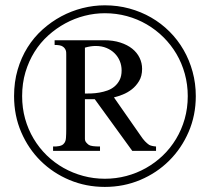

<svg xmlns="http://www.w3.org/2000/svg" viewBox="-20 -698 800 733"><path d="M727.5 -331.1Q727.5 -257.8 700.2 -194.6Q672.9 -131.3 625.7 -84.5Q578.6 -37.6 515.4 -11Q452.1 15.6 380.4 15.6Q308.6 15.6 245.6 -10.7Q182.6 -37.1 135.5 -83.5Q88.4 -129.9 61 -193.4Q33.7 -256.8 33.7 -331.1Q33.7 -385.3 47.4 -431.9Q61 -478.5 85.2 -517.1Q109.4 -555.7 142.6 -585.4Q175.8 -615.2 214.1 -635.7Q252.4 -656.2 294.9 -667Q337.4 -677.7 380.4 -677.7Q429.2 -677.7 473.9 -665.5Q518.6 -653.3 557.1 -631.1Q595.7 -608.9 627.2 -577.4Q658.7 -545.9 680.9 -507.3Q703.1 -468.8 715.3 -424.1Q727.5 -379.4 727.5 -331.1ZM696.8 -331.1Q696.8 -375.5 685.5 -416.3Q674.3 -457 653.6 -492.2Q632.8 -527.3 604 -555.9Q575.2 -584.5 540 -605Q504.9 -625.5 464.4 -636.5Q423.8 -647.5 380.4 -647.5Q341.3 -647.5 303 -637.7Q264.6 -627.9 229.5 -608.9Q194.3 -589.8 164.1 -562.5Q133.8 -535.2 111.8 -500Q89.8 -464.8 77.1 -422.4Q64.5 -379.9 64.5 -331.1Q64.5 -285.6 75.9 -244.6Q87.4 -203.6 108.4 -168.5Q129.4 -133.3 158.4 -105Q187.5 -76.7 222.7 -56.9Q257.8 -37.1 297.6 -26.4Q337.4 -15.6 380.4 -15.6Q422.4 -15.6 462.2 -26.1Q502 -36.6 537.1 -56.4Q572.3 -76.2 601.6 -104.2Q630.9 -132.3 652.1 -167.5Q673.3 -202.6 685.1 -243.9Q696.8 -285.2 696.8 -331.1ZM484.9 -122.1 341.8 -319.3H304.2V-168.5Q304.2 -160.2 308.8 -154.5Q313.5 -148.9 318.8 -145Q323.7 -141.6 335 -140.1Q346.2 -138.7 361.8 -138.7V-122.1H182.6V-138.7Q188.5 -138.7 194.6 -138.9Q200.7 -139.2 206.3 -140.4Q211.9 -141.6 216.8 -144Q221.7 -146.5 225.1 -151.4Q231 -158.2 231.9 -172.4Q232.9 -186.5 232.9 -205.1V-489.3Q232.9 -500.5 231.9 -503.4Q230.5 -508.3 227.5 -512.7Q224.6 -517.1 219.2 -520.5Q210.9 -526.4 188.5 -526.4V-544.4H377.4Q412.1 -544.4 439.2 -535.6Q466.3 -526.9 484.9 -512Q503.4 -497.1 512.9 -477.3Q522.5 -457.5 522.5 -435.1Q522.5 -407.7 511 -388.7Q499.5 -369.6 483.2 -356.9Q466.8 -344.2 448.2 -336.9Q429.7 -329.6 415 -326.2L516.1 -181.2Q525.9 -166.5 533.7 -158.4Q541.5 -150.4 549.3 -145Q558.6 -140.1 575.7 -138.7V-122.1ZM444.3 -429.2Q444.3 -447.8 437.5 -464.6Q430.7 -481.4 417.7 -494.4Q404.8 -507.3 386.5 -514.9Q368.2 -522.5 345.2 -522.5Q326.2 -522.5 304.2 -516.1V-340.8Q314.5 -340.8 329.1 -341.3Q343.8 -341.8 359.4 -344.5Q375 -347.2 390.1 -352.5Q405.3 -357.9 417.2 -367.9Q429.2 -377.9 436.8 -392.8Q444.3 -407.7 444.3 -429.2Z"/></svg>

Font: Doulos SIL Cyr
Style: Regular
Weight: 400
Designer: Walt Agee, Victor Gaultney, Peter Martin, Debbi Hosken, Becca Hirsbrunner
Foundry: SIL International
Version: Version 5.000